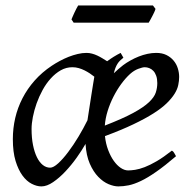

<svg xmlns="http://www.w3.org/2000/svg" viewBox="-20 -646 687 686"><path d="M444.8 -381.8Q428.7 -367.2 413.3 -346.2Q397.9 -325.2 385.5 -300.8Q373 -276.4 364.7 -249.8Q356.4 -223.1 354.5 -197.3Q418.5 -222.2 455.8 -242.4Q493.2 -262.7 512.2 -280.8Q531.2 -298.8 536.6 -315.4Q542 -332 542 -349.1Q542 -364.3 538.1 -375.2Q534.2 -386.2 527.8 -392.8Q521.5 -399.4 513.4 -402.6Q505.4 -405.8 497.1 -405.8Q489.3 -405.8 474.1 -400.1Q459 -394.5 444.8 -381.8ZM292.5 -216.3Q295.9 -238.3 299.6 -262.2Q303.2 -286.1 306.6 -307.6Q310.1 -329.1 312.7 -345.9Q315.4 -362.8 316.9 -371.1V-372.1Q309.6 -377.9 300.8 -383.8Q292 -389.6 282.2 -394.5Q272.5 -399.4 261.5 -402.6Q250.5 -405.8 238.8 -405.8Q216.3 -405.8 197 -394.8Q177.7 -383.8 161.4 -365.7Q145 -347.7 132.3 -324.5Q119.6 -301.3 110.8 -276.6Q102.1 -252 97.4 -228Q92.8 -204.1 92.8 -185.1Q92.8 -153.3 97.9 -127.9Q103 -102.5 111.8 -84.5Q120.6 -66.4 132.8 -56.6Q145 -46.9 159.2 -46.9Q170.9 -46.9 188 -62.5Q205.1 -78.1 223.6 -102.8Q242.2 -127.4 260.3 -157.5Q278.3 -187.5 292.5 -216.3ZM420.9 -439.9Q413.6 -434.1 408.4 -429Q403.3 -423.8 399.7 -418Q396 -412.1 392.8 -404.3Q389.6 -396.5 386.7 -384.3Q402.3 -399.4 419.9 -413.1Q431.6 -421.9 446 -429.9Q460.4 -438 475.8 -444.1Q491.2 -450.2 507.1 -453.6Q522.9 -457 538.1 -457Q559.1 -457 574.5 -449.5Q589.8 -441.9 600.1 -429.7Q610.4 -417.5 615.2 -402.1Q620.1 -386.7 620.1 -371.1Q620.1 -357.4 616.9 -342.3Q613.8 -327.1 603.8 -311Q593.8 -294.9 575.9 -277.3Q558.1 -259.8 528.6 -241Q499 -222.2 456.5 -201.9Q414.1 -181.6 355 -159.7Q357.9 -132.3 366.5 -109.9Q375 -87.4 386.5 -71.3Q397.9 -55.2 411.4 -46.1Q424.8 -37.1 438 -37.1Q448.2 -37.1 462.9 -39.3Q477.5 -41.5 496.8 -48.8Q516.1 -56.2 540.3 -70.3Q564.5 -84.5 594.2 -107.9Q599.6 -105 603 -98.4Q606.4 -91.8 608.9 -87.9Q568.4 -53.2 537.8 -32Q507.3 -10.7 483.2 0.7Q459 12.2 439.7 16.1Q420.4 20 402.8 20Q387.2 20 367.9 12Q348.6 3.9 331.1 -14.2Q313.5 -32.2 300.8 -61.3Q288.1 -90.3 285.6 -131.8Q272.9 -109.4 254.2 -83Q235.4 -56.6 213.9 -33.7Q192.4 -10.7 169.9 4.6Q147.5 20 127.9 20Q111.3 20 93.3 10.7Q75.2 1.5 60.3 -18.8Q45.4 -39.1 35.6 -71Q25.9 -103 25.9 -148.9Q25.9 -187.5 34.4 -224.4Q43 -261.2 60.3 -294.9Q77.6 -328.6 103.8 -358.2Q129.9 -387.7 165 -411.1Q178.2 -419.9 193.6 -428.2Q209 -436.5 225.1 -442.9Q241.2 -449.2 257.6 -453.1Q273.9 -457 289.1 -457Q299.3 -457 309.1 -454.3Q318.8 -451.7 328.1 -447.3Q337.4 -442.9 346.2 -437.5Q355 -432.1 362.8 -427.2Q374 -435.5 386.2 -443.1Q398.4 -450.7 411.1 -457ZM535.6 -614.3Q534.2 -608.9 531 -602.1Q527.8 -595.2 524.2 -588.4Q520.5 -581.5 517.1 -575.2Q513.7 -568.8 511.2 -564.9H243.2L235.4 -576.7Q237.3 -581.5 240.2 -588.1Q243.2 -594.7 246.3 -601.6Q249.5 -608.4 252.9 -615Q256.3 -621.6 259.3 -626.5H526.4Z"/></svg>

Font: Gentium Plus Viet
Style: Italic
Weight: 400
Italic angle: -8°
Designer: J. Victor Gaultney, Annie Olsen, Iska Routamaa, Becca Hirsbrunner
Foundry: SIL International
Version: Version 5.000